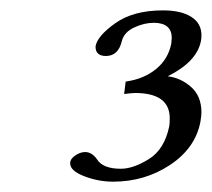

<svg xmlns="http://www.w3.org/2000/svg" viewBox="-20 -708 408 370"><path d="M310.1 -624Q310.1 -626 310.5 -629.4Q311 -632.8 311 -634.8Q311 -663.6 276.9 -664.1Q257.8 -664.1 238.5 -655Q219.2 -646 214.8 -628.9Q208 -600.1 184.1 -600.1Q164.1 -600.1 164.1 -618.2Q167 -638.2 201.9 -663.1Q236.8 -688 293.9 -688Q329.1 -688 348.6 -675.5Q368.2 -663.1 368.2 -640.1Q368.2 -633.3 367.2 -628.9Q359.4 -588.9 303.2 -561Q328.1 -558.1 348.1 -540.5Q368.2 -522.9 368.2 -491.2Q368.2 -485.4 366.2 -473.1Q356.4 -422.4 307.6 -390.1Q258.8 -357.9 198.2 -357.9Q169.4 -357.9 142.3 -368.4Q115.2 -378.9 115.2 -393.1Q115.2 -401.9 125 -408.4Q134.8 -415 144 -415Q157.2 -415 167 -400.9Q178.2 -382.8 212.9 -382.8Q236.8 -382.8 266.8 -401.4Q296.9 -419.9 306.2 -464.8Q307.1 -470.7 307.1 -480Q307.1 -528.8 240.2 -528.8Q235.4 -528.8 219.2 -526.9L222.2 -550.8Q257.3 -555.7 280.8 -575Q304.2 -594.2 310.1 -624Z"/></svg>

Font: Linux Libertine
Style: Italic
Weight: 400
Italic angle: -12°
Designer: Philipp H. Poll
Foundry: Philipp H. Poll
Version: Version 5.1.6 ; ttfautohint (v0.9)